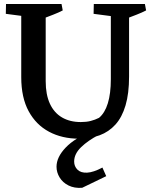

<svg xmlns="http://www.w3.org/2000/svg" viewBox="-20 -674 758 958"><path d="M374 18Q290 18 225 -16.5Q160 -51 123 -119Q86 -187 86 -289V-654H208V-269Q208 -202 229 -156.5Q250 -111 289.5 -88Q329 -65 383 -65Q411 -65 432.5 -70.5Q454 -76 474 -86Q503 -110 518 -158.5Q533 -207 533 -279V-654H624V-292Q624 -208 606.5 -148.5Q589 -89 556 -52.5Q523 -16 477 1Q431 18 374 18ZM147 -587 9 -605 10 -654H150ZM194 -581 193 -654H287L293 -622Q272 -611 246 -601Q220 -591 194 -581ZM585 -587 447 -605 448 -654H588ZM610 -581 609 -654H703L709 -622Q688 -611 662 -601Q636 -591 610 -581ZM390 263Q351 266 322 251.5Q293 237 277.5 211.5Q262 186 262 158Q262 110 308 62Q354 14 441 -20L473 -1Q419 27 384.5 60.5Q350 94 350 132Q350 156 366.5 172.5Q383 189 414.5 187.5Q446 186 491 162L510 205Z"/></svg>

Font: Eczar Medium
Style: Regular
Weight: 500
Designer: Vaibhav Singh
Foundry: Rosetta Type Foundry
Version: Version 2.000